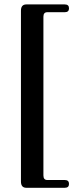

<svg xmlns="http://www.w3.org/2000/svg" viewBox="-20 -750 352 889"><path d="M181 -672.5V62Q181 83.5 199 83.5H280Q299.5 83.5 299.5 101.5Q299.5 119.5 280 119.5H102Q77 119.5 77 90.5V-700.5Q77 -729.5 102 -729.5H280Q299.5 -729.5 299.5 -711.5Q299.5 -693.5 280 -693.5H199Q181 -693.5 181 -672.5Z"/></svg>

Font: Fraunces 144pt S050 SemiBold
Style: Regular
Weight: 600
Version: Version 1.000; ttfautohint (v1.8.3)